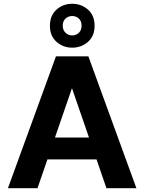

<svg xmlns="http://www.w3.org/2000/svg" viewBox="-20 -999 765 1019"><path d="M22 0 277 -700H449L704 0H545L362 -531L179 0ZM133 -153 173 -269H540L579 -153ZM363 -746Q315 -746 280 -777Q245 -808 245 -862Q245 -917 280 -948Q315 -979 363 -979Q412 -979 447 -948Q482 -917 482 -862Q482 -808 447 -777Q412 -746 363 -746ZM363 -811Q384 -811 398.5 -825Q413 -839 413 -863Q413 -887 398.5 -900.5Q384 -914 363 -914Q343 -914 328 -900.5Q313 -887 313 -863Q313 -839 328 -825Q343 -811 363 -811Z"/></svg>

Font: DM Sans 10pt Black
Style: Regular
Weight: 900
Version: Version 4.004;gftools[0.9.30]